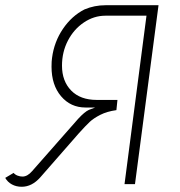

<svg xmlns="http://www.w3.org/2000/svg" viewBox="-36 -705 690 734"><path d="M524 -645H367Q323 -645 284.5 -619Q246 -593 223.5 -549.5Q201 -506 201 -454Q201 -395 236 -359Q271 -323 334 -323H413L409 -284Q373 -279 347.5 -266Q322 -253 307 -239Q292 -225 265 -195L118 -27Q86 9 47 9Q26 9 9.5 0Q-7 -9 -16 -25L16 -44Q22 -37 31.5 -33.5Q41 -30 50 -30Q69 -30 87 -51L263 -251Q288 -278 304 -285L328 -294H291Q234 -294 197.5 -337Q161 -380 161 -450Q161 -472 163 -484Q171 -545 204.5 -594.5Q238 -644 287 -669Q325 -685 367 -685H570L480 -1H440Z"/></svg>

Font: Bellota Light
Style: Italic
Weight: 300
Italic angle: -7.5°
Designer: Kemie Guaida
Foundry: Kemie Guaida
Version: Version 4.001